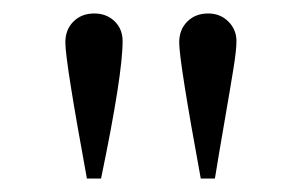

<svg xmlns="http://www.w3.org/2000/svg" viewBox="-20 -696 448 285"><path d="M299 -431H278Q246 -605 246 -633Q246 -652 258 -664Q270 -676 289 -676Q307 -676 319 -664Q331 -652 331 -635Q331 -622 326.5 -594Q322 -566 313.5 -517Q305 -468 299 -431ZM130 -431H109Q77 -605 77 -633Q77 -652 89 -664Q101 -676 120 -676Q138 -676 150 -664.5Q162 -653 162 -635Q162 -585 130 -431Z"/></svg>

Font: STIX
Style: Regular
Weight: 400
Designer: MicroPress Inc., with final additions and corrections provided by Coen Hoffman, Elsevier (retired)
Version: Version 1.1.1